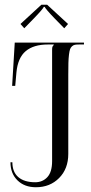

<svg xmlns="http://www.w3.org/2000/svg" viewBox="-20 -778 384 807"><path d="M24 0ZM178 -758.2 266 -677.2 250 -659.2 209 -701.2Q191.2 -719.5 179.6 -733.1Q168 -746.8 168 -749.2H164Q164 -746.8 152.4 -733.1Q140.8 -719.5 123 -701.2L82 -659.2L66 -677.2L154 -758.2ZM42 -599H333V-591H312Q301.2 -591 294.8 -589.8Q288.2 -588.5 282.6 -583.4Q277 -578.2 274.4 -570.9Q271.8 -563.5 269.9 -547.9Q268 -532.2 267.5 -513.5Q267 -494.8 267 -464V-131Q267 -68.8 228.6 -29.9Q190.2 9 131 9Q83 9 53.5 -19.9Q24 -48.8 24 -96H32Q32 -55 57 -33.5Q82 -12 128 -12Q159.2 -12 179.1 -33.6Q199 -55.2 199 -101V-567Q199 -576.8 200.2 -580.6Q201.5 -584.5 206 -589V-591H181Q121.5 -591 88.1 -563.1Q54.8 -535.2 49 -473L44 -417H31Z"/></svg>

Font: FogtwoNo5
Style: Regular
Weight: 400
Designer: gluk (gluksza@wp.pl)
Foundry: gluk (gluksza@wp.pl)
Version: Version 0.87